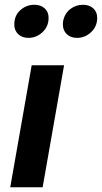

<svg xmlns="http://www.w3.org/2000/svg" viewBox="-20 -786 428 806"><path d="M249 -512H113L23 0H159ZM40 -683Q40 -658 56.5 -642.5Q73 -627 99 -627Q133 -627 158.5 -651Q184 -675 184 -711Q184 -736 167.5 -751Q151 -766 124 -766Q91 -766 65.5 -743.5Q40 -721 40 -683ZM245 -697Q244 -692 244 -683Q244 -658 260.5 -642.5Q277 -627 303 -627Q337 -627 362.5 -651Q388 -675 388 -711Q388 -736 371.5 -751Q355 -766 328 -766Q298 -766 274.5 -747.5Q251 -729 245 -697Z"/></svg>

Font: Geom SemiBold
Style: Bold Italic
Weight: 600
Italic angle: -10°
Version: Version 1.102